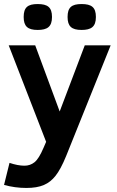

<svg xmlns="http://www.w3.org/2000/svg" viewBox="-30 -736 579 949"><path d="M17 69 -10 178C26 188 62.7 193 100 193C171.6 193 211.8 174.1 244.5 133C261.5 111.7 279 79 297 35L517 -512H389L265 -185L144 -512H13L198 -35L185 -5C169.7 31 154.8 54.7 140.5 66C126.2 77.3 109.7 83 91 83C69 83 44.3 78.3 17 69ZM373 -716C324.2 -716 304 -699.4 304 -652C304 -606.2 323.9 -588 373 -588C421 -588 444 -603.8 444 -652C444 -700.3 422.2 -716 373 -716ZM156 -716C107.2 -716 87 -699.4 87 -652C87 -606.2 106.9 -588 156 -588C204 -588 227 -603.8 227 -652C227 -700.3 205.2 -716 156 -716Z"/></svg>

Font: Fog Sans
Style: Bold
Weight: 700
Foundry: Intel Corporation
Version: Version 1.00